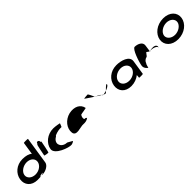

<svg xmlns="http://www.w3.org/2000/svg" viewBox="439 -2511 4239 4239"><g transform="rotate(-45 2558.5 -391.0)"><path d="M73 -274C49 -118 151 8 339 8C519 8 367 -6 502 -26C605 -23 400 0 502 0C601 0 718 -66 730 -146L828 -784C829 -792 701 -792 700 -785L655 -490C611 -532 528 -556 425 -556C237 -556 97 -430 73 -274ZM207 -274C221 -366 329 -440 442 -440C556 -440 635 -366 621 -274C607 -184 507 -109 391 -109C276 -109 193 -184 207 -274Z M822 -272C820 -260 917 -249 930 -249C942 -249 993 -518 995 -530C996 -534 988 -538 975 -541C977 -548 978 -556 975 -564C969 -588 942 -602 918 -594C912 -594 903 -578 894 -554H887C874 -554 824 -284 822 -272Z M1020 -272C996 -118 1335 0 1417 -11C1476 -22 1503 -52 1495 -52L1384 -114C1317 -114 1243 -150 1221 -210C1189 -270 1228 -346 1301 -382C1306 -416 1449 -445 1482 -445C1516 -445 1538 -441 1540 -452C1542 -462 1576 -530 1568 -530C1568 -530 1455 -554 1385 -554C1199 -554 1044 -428 1020 -272Z M1611 -196C1630 -52 1845 -160 1920 -148C1979 -144 2035 -152 2081 -191C2073 -193 2039 -212 2042 -217C2012 -188 1988 -257 2036 -330C2052 -340 2219 -358 2211 -368C2185 -506 2050 -570 1881 -535C1706 -493 1592 -341 1611 -196ZM2042 -218V-217ZM2082 -192 2081 -191C2083 -191 2083 -191 2082 -190Z M2332 -532C2332 -532 2426 -465 2529 -401C2516 -432 2462 -546 2452 -546C2442 -546 2330 -540 2332 -532ZM2529 -401C2530 -397 2531 -394 2531 -393C2531 -393 2539 -391 2550 -387C2543 -391 2536 -397 2529 -401ZM2550 -387C2598 -359 2641 -332 2669 -314C2645 -351 2582 -376 2550 -387ZM2669 -314C2673 -308 2677 -301 2678 -294C2684 -294 2690 -295 2697 -296C2691 -300 2681 -306 2669 -314ZM2697 -296C2702 -292 2706 -290 2705 -290C2693 -290 2754 -284 2753 -276L2796 -319C2761 -308 2724 -300 2697 -296ZM2796 -319C2852 -339 2908 -369 2913 -402C2919 -442 2845 -370 2796 -319Z M3002 -274C2978 -118 3079 8 3268 8C3365 8 3458 -28 3521 -80C3526 -76 3516 -4 3516 -4C3515 3 3634 2 3635 -5L3688 -347C3711 -500 3497 -558 3354 -556C3165 -554 3026 -430 3002 -274ZM3136 -274C3150 -366 3255 -440 3370 -440C3484 -440 3565 -366 3551 -274C3537 -184 3435 -109 3319 -109C3200 -109 3122 -184 3136 -274Z M3744 -149C3732 -68 3816 -14 3816 -14C3815 -6 3839 -112 3850 -112C3869 -171 3913 -200 3948 -208C3984 -208 4022 -314 4014 -261C4025 -331 4049 -256 4098 -254C4102 -281 4110 -346 4120 -409C4135 -510 4015 -556 3931 -556C3860 -556 3759 -250 3744 -149ZM4098 -254C4099 -246 4100 -242 4102 -241C4101 -237 4101 -246 4122 -254ZM4122 -254C4211 -250 4316 -215 4289 -149L4292 -170C4318 -228 4268 -264 4204 -264C4161 -264 4137 -259 4122 -254Z M4434 -274C4411 -121 4530 8 4732 8C4934 8 5091 -121 5114 -274C5138 -428 5020 -556 4818 -556C4616 -556 4458 -428 4434 -274ZM4564 -274C4578 -362 4685 -438 4800 -438C4915 -438 4998 -362 4984 -274C4971 -188 4865 -111 4750 -111C4635 -111 4551 -188 4564 -274Z"/></g></svg>

Font: Ampere
Style: SCExtIta
Weight: 400
Version: Version 1